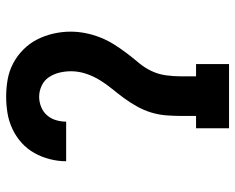

<svg xmlns="http://www.w3.org/2000/svg" viewBox="-92 -692 783 640"><g transform="rotate(-90 300.0 -371.5)"><path d="M193 0V-110H234V-159Q234 -184 236 -209.5Q238 -235 245.5 -259.5Q253 -284 265.5 -306.5Q278 -329 293 -349.5Q308 -370 324 -389.5Q340 -409 353.5 -431Q367 -453 375 -477.5Q383 -502 383 -527Q383 -546 378.5 -565Q374 -584 363.5 -600Q353 -616 335 -624.5Q317 -633 298 -633Q281 -633 264.5 -626.5Q248 -620 236.5 -607Q225 -594 220 -577Q215 -560 215 -543H83Q83 -570 90 -597.5Q97 -625 110.5 -649Q124 -673 144.5 -691.5Q165 -710 190.5 -722Q216 -734 243.5 -738.5Q271 -743 298 -743Q327 -743 355.5 -738Q384 -733 409.5 -719.5Q435 -706 455.5 -685.5Q476 -665 489 -639.5Q502 -614 508.5 -585.5Q515 -557 515 -528Q515 -503 510 -478Q505 -453 495.5 -429Q486 -405 472.5 -383.5Q459 -362 443.5 -341.5Q428 -321 411.5 -301.5Q395 -282 384 -259Q373 -236 369.5 -210.5Q366 -185 366 -159V-110H407V0Z"/></g></svg>

Font: Iosevka Curly Slab XBdEx
Style: Regular
Weight: 800
Width: 7
Monospace: yes
Designer: Belleve Invis
Foundry: Belleve Invis
Version: Version 11.0.0; ttfautohint (v1.8.3)